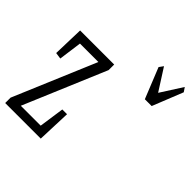

<svg xmlns="http://www.w3.org/2000/svg" viewBox="-203 -903 1049 1049"><g transform="rotate(45 322.0 -378.0)"><path d="M-2.4 0V-41.5L211.4 -547.4V-506.8L205.1 -518.6H127.4H35.6L61.5 -553.2L38.6 -384.8L1.5 -390.1L6.8 -569.8H270V-526.9L56.6 -21.5L63.5 -75.7V-49.8H146H243.2L217.3 -15.6L243.2 -195.8H279.8L272.5 0ZM468.8 -755.9 578.6 -584H519.5L629.4 -755.9L646 -731.4L575.2 -554.2H522.5L451.2 -731.4Z"/></g></svg>

Font: Scarab Serif
Style: Condensed
Weight: 400
Designer: John Roberts
Foundry: Scarab
Version: 1.0